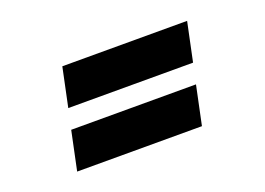

<svg xmlns="http://www.w3.org/2000/svg" viewBox="-58 -552 792 574"><g transform="rotate(-20 337.5 -264.5)"><path d="M542.5 -296.5H145.5L171.5 -420H568.5ZM502.5 -109H105.5L131.5 -232.5H528.5Z"/></g></svg>

Font: Epilogue Black
Style: Italic
Weight: 900
Italic angle: -12°
Designer: Tyler Finck
Foundry: Etcetera Type Co
Version: Version 2.111